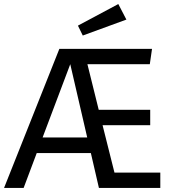

<svg xmlns="http://www.w3.org/2000/svg" viewBox="-32 -931 868 951"><path d="M762 -76V0H458L418 -173H150L85 0H-12L262 -689H721L710 -613H401L457 -387H712V-311H476L535 -76ZM400 -250 316 -613 179 -250ZM594 -834 378 -755 354 -804 554 -911Z"/></svg>

Font: FiraGOUPP
Style: Medium
Weight: 400
Designer: bBox Type
Foundry: bBox Type GmbH
Version: Version 1.001